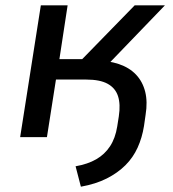

<svg xmlns="http://www.w3.org/2000/svg" viewBox="-20 -517 654 724"><path d="M285 187 265 110Q311 102 343 83.5Q375 65 395 34.5Q415 4 422 -40L428 -78Q435 -124 425 -154.5Q415 -185 386 -201Q357 -217 305 -217H191L157 0H56L134 -497H235L204 -294H290L488 -497H602L367 -253L334 -289Q388 -289 428 -275.5Q468 -262 493 -235.5Q518 -209 527.5 -171Q537 -133 529 -84L523 -42Q516 2 499 39.5Q482 77 453 106Q424 135 382.5 156Q341 177 285 187Z"/></svg>

Font: Nunito Sans 7pt Medium
Style: Italic
Weight: 500
Italic angle: -9°
Designer: Vernon Adams
Foundry: Vernon Adams
Version: Version 3.101;gftools[0.9.27]